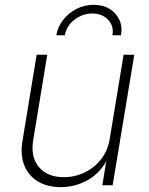

<svg xmlns="http://www.w3.org/2000/svg" viewBox="-20 -770 621 798"><path d="M232.9 7.8Q177.2 7.8 137.9 -15.6Q98.6 -39.1 81.1 -82.5Q63.5 -126 73.7 -186L132.3 -542.5H176.3L118.2 -188.5Q106.4 -118.2 141.6 -75.9Q176.8 -33.7 245.1 -33.7Q292 -33.7 332.5 -53.5Q373 -73.2 400.6 -108.9Q428.2 -144.5 436 -192.4L493.7 -542.5H538.1L448.2 0H405.3L425.3 -122.1H433.6Q402.3 -55.2 348.4 -23.7Q294.4 7.8 232.9 7.8ZM369.6 -750Q407.7 -750 435.3 -733.2Q462.9 -716.3 476.1 -687.7Q489.3 -659.2 482.9 -623.5H447.3Q454.1 -662.1 429.2 -688Q404.3 -713.9 363.8 -713.9Q322.8 -713.9 289.3 -688Q255.9 -662.1 249.5 -623.5H213.9Q220.2 -659.2 242.7 -687.7Q265.1 -716.3 298.3 -733.2Q331.5 -750 369.6 -750Z"/></svg>

Font: Inter 16pt ExtraLight
Style: Italic
Weight: 250
Italic angle: -9.3988°
Version: Version 4.001;git-66647c0bb